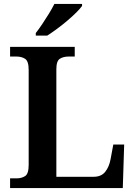

<svg xmlns="http://www.w3.org/2000/svg" viewBox="-20 -951 684 971"><path d="M31 0V-49H64Q89 -49 107 -60.5Q125 -72 125 -117V-597Q125 -642 107 -653.5Q89 -665 64 -665H31V-714H358V-665H326Q301 -665 283 -654Q265 -643 265 -601V-57H454Q492 -57 512 -82Q532 -107 539 -145L553 -220H608L601 0ZM161 -784Q176 -803 193.5 -829Q211 -855 227.5 -882Q244 -909 255 -931H395V-921Q386 -908 366 -888Q346 -868 320 -846Q294 -824 267.5 -804.5Q241 -785 219 -771H161Z"/></svg>

Font: Noto Serif Tibetan SemiBold
Style: Regular
Weight: 600
Designer: Monotype Design Team
Foundry: Monotype Imaging Inc.
Version: Version 2.103; ttfautohint (v1.8.4.7-5d5b)